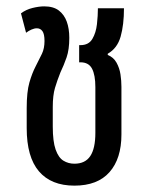

<svg xmlns="http://www.w3.org/2000/svg" viewBox="-20 -574 467 604"><path d="M214 10Q141 10 102.5 -35Q64 -80 64 -171V-234Q64 -285 72.5 -314.5Q81 -344 92 -365Q104 -388 112 -405Q120 -422 120 -445Q120 -467 113.5 -476Q107 -485 96 -485Q88 -485 79 -481Q70 -477 62 -471L46 -532Q62 -544 82.5 -549Q103 -554 119 -554Q148 -554 165 -541Q182 -528 190 -506Q198 -484 198 -455Q198 -418 189.5 -393.5Q181 -369 170 -346Q160 -321 153 -297.5Q146 -274 146 -237V-176Q146 -129 155 -103.5Q164 -78 179.5 -68.5Q195 -59 214 -59Q248 -59 264 -83Q280 -107 280 -156V-300Q280 -338 269.5 -358Q259 -378 233 -378H229V-432H233Q259 -432 270.5 -451.5Q282 -471 285 -498Q288 -525 288 -548H370Q370 -496 359.5 -459Q349 -422 319 -405V-401Q337 -394 346.5 -377Q356 -360 359 -340Q362 -320 362 -301V-151Q362 -75 324.5 -32.5Q287 10 214 10Z"/></svg>

Font: Noto Sans Thai ExtraCondensed
Style: Regular
Weight: 400
Width: 2
Designer: Monotype Design Team
Foundry: Monotype Imaging Inc.
Version: Version 2.002